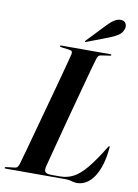

<svg xmlns="http://www.w3.org/2000/svg" viewBox="-109 -955 739 1027"><g transform="rotate(10 260.5 -441.0)"><path d="M322 0H-6.5Q-9 0 -10.5 -0.8Q-12 -1.5 -12 -3.5Q-12 -6 -10.2 -7Q-8.5 -8 -5.5 -8.5L41 -14Q50.5 -15 55.5 -21.2Q60.5 -27.5 64 -38Q69.5 -57 80.2 -95.5Q91 -134 105 -185.5Q119 -237 134.8 -294.5Q150.5 -352 166.2 -409.5Q182 -467 195.8 -518Q209.5 -569 219.5 -607Q229.5 -645 234 -663Q236 -674 232.8 -679Q229.5 -684 219.5 -685L173 -691.5Q169 -692 167.8 -693Q166.5 -694 166.5 -696Q166.5 -698 168 -699Q169.5 -700 172.5 -700H440Q442.5 -700 443.8 -699.2Q445 -698.5 445 -697Q445 -695 443.8 -693.8Q442.5 -692.5 438.5 -692L389 -684.5Q381.5 -683.5 376.8 -678Q372 -672.5 369 -662Q363.5 -644.5 353.2 -607Q343 -569.5 329.5 -519.5Q316 -469.5 300.8 -413Q285.5 -356.5 270.5 -300Q255.5 -243.5 242.5 -193.2Q229.5 -143 219.5 -105.5Q209.5 -68 205 -50Q199.5 -27 207.5 -18.2Q215.5 -9.5 240.5 -9.5H287.5Q328 -9.5 361.8 -28Q395.5 -46.5 430.8 -89.5Q466 -132.5 511.5 -206.5Q514 -211 515.5 -212.8Q517 -214.5 518.5 -214.5Q520.5 -214.5 521.2 -212.8Q522 -211 521.5 -207Q516.5 -151.5 503.5 -110.5Q490.5 -69.5 471.8 -43Q453 -16.5 430.2 -3.5Q407.5 9.5 382 9.5Q371.5 9.5 362.2 7.2Q353 5 343.5 2.5Q334 0 322 0ZM391.5 -849Q411 -869.5 429 -880.5Q447 -891.5 463.5 -890.5Q482.5 -890 489.8 -876.5Q497 -863 493 -849Q486 -824 465 -810.8Q444 -797.5 420.5 -788.5L299.5 -742Q298 -741.5 296.2 -741.2Q294.5 -741 293.5 -742.5Q293 -743.5 293.8 -745.2Q294.5 -747 296 -748.5Z"/></g></svg>

Font: Fraunces 120pt SemiBold
Style: Italic
Weight: 600
Italic angle: -16°
Version: Version 1.000;[b76b70a41]